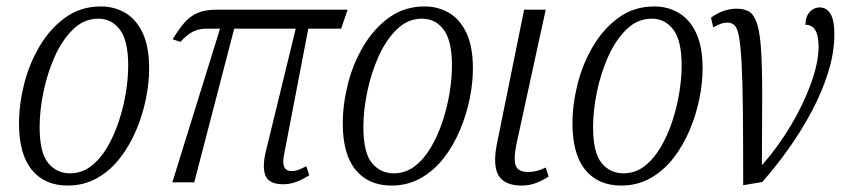

<svg xmlns="http://www.w3.org/2000/svg" viewBox="-20 -566 2617 596"><path d="M190 10Q119 10 79 -38.5Q39 -87 39 -183Q39 -242 55 -305.5Q71 -369 103.5 -423.5Q136 -478 183.5 -512Q231 -546 293 -546Q335 -546 369 -526Q403 -506 423 -463.5Q443 -421 443 -353Q443 -309 433 -259.5Q423 -210 403 -162.5Q383 -115 353 -76Q323 -37 282 -13.5Q241 10 190 10ZM197 -28Q234 -28 263 -50.5Q292 -73 313.5 -110Q335 -147 349.5 -191.5Q364 -236 371 -280.5Q378 -325 378 -362Q378 -439 352.5 -473.5Q327 -508 285 -508Q241 -508 207 -475Q173 -442 150 -390.5Q127 -339 115 -281Q103 -223 103 -172Q103 -92 129.5 -60Q156 -28 197 -28Z M515 0 663 -477H621Q598 -477 579.5 -468Q561 -459 540 -436L516 -444Q534 -474 551.5 -494.5Q569 -515 592.5 -525.5Q616 -536 653 -536H1059L1039 -477H937L862 -87Q851 -35 885 -35Q897 -35 908 -39.5Q919 -44 931 -50L940 -22Q918 -8 898.5 -1Q879 6 859 6Q815 6 804 -21Q793 -48 806 -99L898 -477H707L583 0Z M1195 10Q1124 10 1084 -38.5Q1044 -87 1044 -183Q1044 -242 1060 -305.5Q1076 -369 1108.5 -423.5Q1141 -478 1188.5 -512Q1236 -546 1298 -546Q1340 -546 1374 -526Q1408 -506 1428 -463.5Q1448 -421 1448 -353Q1448 -309 1438 -259.5Q1428 -210 1408 -162.5Q1388 -115 1358 -76Q1328 -37 1287 -13.5Q1246 10 1195 10ZM1202 -28Q1239 -28 1268 -50.5Q1297 -73 1318.5 -110Q1340 -147 1354.5 -191.5Q1369 -236 1376 -280.5Q1383 -325 1383 -362Q1383 -439 1357.5 -473.5Q1332 -508 1290 -508Q1246 -508 1212 -475Q1178 -442 1155 -390.5Q1132 -339 1120 -281Q1108 -223 1108 -172Q1108 -92 1134.5 -60Q1161 -28 1202 -28Z M1600 10Q1546 10 1527.5 -21.5Q1509 -53 1523 -122L1607 -536H1674L1583 -118Q1574 -75 1580.5 -53.5Q1587 -32 1620 -32Q1646 -32 1674 -46L1683 -18Q1665 -6 1644 2Q1623 10 1600 10Z M1908 10Q1837 10 1797 -38.5Q1757 -87 1757 -183Q1757 -242 1773 -305.5Q1789 -369 1821.5 -423.5Q1854 -478 1901.5 -512Q1949 -546 2011 -546Q2053 -546 2087 -526Q2121 -506 2141 -463.5Q2161 -421 2161 -353Q2161 -309 2151 -259.5Q2141 -210 2121 -162.5Q2101 -115 2071 -76Q2041 -37 2000 -13.5Q1959 10 1908 10ZM1915 -28Q1952 -28 1981 -50.5Q2010 -73 2031.5 -110Q2053 -147 2067.5 -191.5Q2082 -236 2089 -280.5Q2096 -325 2096 -362Q2096 -439 2070.5 -473.5Q2045 -508 2003 -508Q1959 -508 1925 -475Q1891 -442 1868 -390.5Q1845 -339 1833 -281Q1821 -223 1821 -172Q1821 -92 1847.5 -60Q1874 -28 1915 -28Z M2187 -511Q2204 -524 2224.5 -531.5Q2245 -539 2267 -539Q2291 -539 2306 -529.5Q2321 -520 2330 -492.5Q2339 -465 2342.5 -411.5Q2346 -358 2346 -271Q2346 -184 2345 -55H2347Q2396 -111 2435.5 -177.5Q2475 -244 2498 -308.5Q2521 -373 2521 -421Q2521 -490 2480 -489Q2481 -516 2494 -529.5Q2507 -543 2524 -543Q2546 -543 2558 -523Q2570 -503 2570 -459Q2570 -403 2551 -342Q2532 -281 2499.5 -220Q2467 -159 2427 -103Q2387 -47 2346 -1L2287 9Q2287 -131 2286 -223.5Q2285 -316 2282 -370.5Q2279 -425 2274 -452Q2269 -479 2260 -487.5Q2251 -496 2238 -496Q2229 -496 2218.5 -492.5Q2208 -489 2194 -481Z"/></svg>

Font: Noto Serif Condensed Light
Style: Italic
Weight: 300
Width: 3
Italic angle: -12°
Designer: Monotype Design Team
Foundry: Monotype Imaging Inc.
Version: Version 2.014; ttfautohint (v1.8.4.7-5d5b)